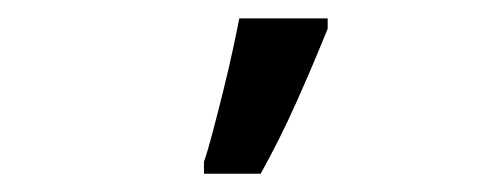

<svg xmlns="http://www.w3.org/2000/svg" viewBox="-20 -796 535 210"><path d="M203.1 -606V-619.1Q207 -629.9 212.6 -651.4Q218.3 -672.9 224.4 -697.5Q230.5 -722.2 235.1 -743.7Q239.7 -765.1 241.7 -775.9H338.4V-764.6Q323.7 -728 304.7 -685.3Q285.6 -642.6 265.1 -606Z"/></svg>

Font: Open Sans Condensed SemiBold
Style: Regular
Weight: 600
Width: 3
Designer: Monotype Design Team
Foundry: Monotype Imaging Inc.
Version: Version 3.000; ttfautohint (v1.8.4)